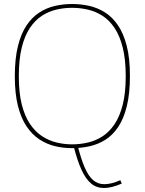

<svg xmlns="http://www.w3.org/2000/svg" viewBox="-20 -730 723 959"><path d="M368 -2Q385 65 403.5 107.5Q422 150 445.5 170Q469 190 501 190Q518 190 538.5 185Q559 180 581 170L588 187Q563 198 540.5 203.5Q518 209 499 209Q462 209 435 186.5Q408 164 387 118Q366 72 348 1ZM340 -9Q380 -9 419 -18Q458 -27 492 -49Q526 -71 552 -109.5Q578 -148 593 -207Q608 -266 608 -349Q608 -433 593 -492.5Q578 -552 552 -590.5Q526 -629 492 -651Q458 -673 419 -682Q380 -691 340 -691Q300 -691 261.5 -682Q223 -673 189 -651Q155 -629 129 -590Q103 -551 88.5 -492Q74 -433 74 -349Q74 -267 88.5 -209Q103 -151 129 -112Q155 -73 189 -50.5Q223 -28 261.5 -18.5Q300 -9 340 -9ZM340 10Q296 10 254.5 0Q213 -10 176.5 -34Q140 -58 112.5 -99Q85 -140 69.5 -201.5Q54 -263 54 -349Q54 -437 69.5 -499.5Q85 -562 112.5 -603Q140 -644 176.5 -667.5Q213 -691 254.5 -700.5Q296 -710 340 -710Q384 -710 426 -700.5Q468 -691 504.5 -668Q541 -645 569 -604Q597 -563 613 -501Q629 -439 629 -351Q629 -263 613.5 -200Q598 -137 570.5 -96Q543 -55 506.5 -32Q470 -9 427.5 0.5Q385 10 340 10Z"/></svg>

Font: Georama ExtraCondensed Thin Thin
Style: Regular
Weight: 250
Version: Version 1.001